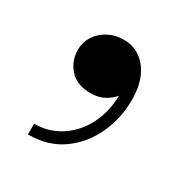

<svg xmlns="http://www.w3.org/2000/svg" viewBox="-81 -192 395 411"><g transform="rotate(30 116.0 14.0)"><path d="M38 153.5V127Q66.5 127 90.8 115Q115 103 132.5 81.2Q150 59.5 158.8 30Q167.5 0.5 164.5 -35H173Q173.5 -26.5 165.5 -16Q157.5 -5.5 143.2 2.2Q129 10 110.5 10Q75.5 10 57.8 -10Q40 -30 40 -57.5Q40 -76 50 -91.5Q60 -107 77.2 -116Q94.5 -125 115.5 -125Q137 -125 155 -113Q173 -101 183.5 -77.8Q194 -54.5 194 -21Q194 23.5 175.5 63.8Q157 104 122.2 128.8Q87.5 153.5 38 153.5Z"/></g></svg>

Font: Bodoni Moda 9pt Medium
Style: Regular
Weight: 500
Designer: Owen Earl
Foundry: indestructible type
Version: Version 2.005